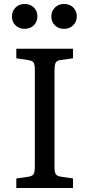

<svg xmlns="http://www.w3.org/2000/svg" viewBox="-20 -945 449 965"><path d="M62 0V-48L124 -57Q143 -60 149 -70Q155 -80 155 -108V-596Q155 -622 148.5 -631Q142 -640 122 -643L62 -652V-700H347V-652L284 -643Q266 -641 260 -630Q254 -619 254 -592V-104Q254 -79 260.5 -69.5Q267 -60 286 -57L347 -48V0ZM302 -800Q274 -800 256 -817.5Q238 -835 238 -862Q238 -889 256 -907Q274 -925 302 -925Q330 -925 348 -907.5Q366 -890 366 -863Q366 -836 348 -818Q330 -800 302 -800ZM103 -800Q76 -800 58 -817.5Q40 -835 40 -862Q40 -889 58 -907Q76 -925 103 -925Q132 -925 150 -907.5Q168 -890 168 -863Q168 -836 150 -818Q132 -800 103 -800Z"/></svg>

Font: Literata 12pt
Style: Regular
Weight: 400
Designer: Latin by Veronika Burian and Jose Scaglione. Greek by Irene Vlachou. Cyrillic by Vera Evstafieva.
Foundry: TypeTogether
Version: Version 3.002